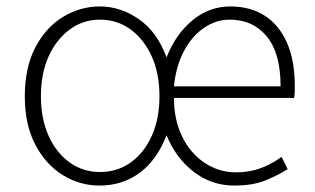

<svg xmlns="http://www.w3.org/2000/svg" viewBox="-20 -563 977 596"><path d="M289 13Q228 13 175 -19.5Q122 -52 89.5 -114Q57 -176 57 -264Q57 -353 89.5 -415.5Q122 -478 175.5 -510.5Q229 -543 290 -543Q354 -543 411 -503.5Q468 -464 497 -385Q526 -458 578 -500.5Q630 -543 695 -543Q757 -543 801.5 -514.5Q846 -486 870.5 -431Q895 -376 895 -298Q895 -288 895 -279Q895 -270 893 -259H520Q520 -192 545 -140Q570 -88 614.5 -58Q659 -28 712 -28Q755 -28 789.5 -41Q824 -54 854 -76L873 -38Q843 -19 804 -3Q765 13 707 13Q637 13 581.5 -29.5Q526 -72 497 -143Q467 -66 413.5 -26.5Q360 13 289 13ZM290 -29Q344 -29 385.5 -58.5Q427 -88 451 -141Q475 -194 475 -264Q475 -335 451 -388Q427 -441 385.5 -471.5Q344 -502 290 -502Q238 -502 196.5 -471.5Q155 -441 131 -388Q107 -335 107 -264Q107 -194 131 -141Q155 -88 196.5 -58.5Q238 -29 290 -29ZM520 -295H851Q851 -398 808 -450Q765 -502 693 -502Q650 -502 612.5 -476Q575 -450 550.5 -403.5Q526 -357 520 -295Z"/></svg>

Font: Noto Sans JP Thin ExtraLight
Style: Regular
Weight: 250
Version: Version 2.004-H2;hotconv 1.0.118;makeotfexe 2.5.65603